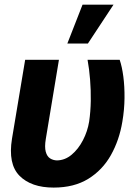

<svg xmlns="http://www.w3.org/2000/svg" viewBox="-20 -806 596 835"><path d="M89.4 -545.9H236.3L179.2 -201.7Q173.3 -166.5 179 -146Q184.6 -125.5 197.8 -117.2Q210.9 -108.9 227.5 -108.4Q262.7 -108.9 291.7 -133.3Q320.8 -157.7 340.8 -196.3Q360.8 -234.9 367.7 -277.3Q374 -320.8 374.8 -367.2Q375.5 -413.6 371.8 -459.5Q368.2 -505.4 360.8 -545.9H500.5Q510.7 -516.1 516.4 -472.9Q522 -429.7 521.5 -379.4Q521 -329.1 512.2 -277.3Q499 -196.8 462.4 -131.6Q425.8 -66.4 364 -28.3Q302.2 9.8 213.4 9.8Q115.7 9.8 64.9 -41.5Q14.2 -92.8 32.2 -203.1ZM272.9 -616.7 338.9 -785.6H473.6L362.3 -616.7Z"/></svg>

Font: Inter Tight
Style: Bold Italic
Weight: 700
Italic angle: -9.39999°
Designer: Rasmus Andersson
Foundry: rsms
Version: Version 3.004